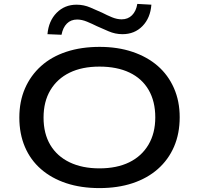

<svg xmlns="http://www.w3.org/2000/svg" viewBox="-20 -954 1018 983"><path d="M489 9Q395 9 319.5 -16Q244 -41 190 -88Q136 -135 107.5 -202Q79 -269 79 -352Q79 -435 108 -501.5Q137 -568 190.5 -616Q244 -664 320 -689Q396 -714 490 -714Q583 -714 658.5 -688.5Q734 -663 787.5 -616.5Q841 -570 870.5 -503Q900 -436 900 -354Q900 -270 871 -203Q842 -136 788 -88.5Q734 -41 658.5 -16Q583 9 489 9ZM489 -92Q578 -92 641.5 -123Q705 -154 740 -213Q775 -272 775 -353Q775 -435 741 -493.5Q707 -552 643 -582.5Q579 -613 489 -613Q400 -613 336.5 -582Q273 -551 238 -492.5Q203 -434 203 -352Q203 -270 237.5 -212Q272 -154 336.5 -123Q401 -92 489 -92ZM295 -776 223 -779Q229 -847 270 -888.5Q311 -930 372 -930Q409 -930 442.5 -915.5Q476 -901 503 -889Q528 -876 553.5 -865.5Q579 -855 603 -855Q635 -855 656 -876Q677 -897 683 -934L755 -930Q750 -862 709.5 -820.5Q669 -779 607 -779Q570 -779 535.5 -794Q501 -809 476 -820Q452 -832 425.5 -843Q399 -854 375 -854Q343 -854 322.5 -833.5Q302 -813 295 -776Z"/></svg>

Font: Nunito Sans 10pt Expanded SemiBold
Style: Regular
Weight: 600
Width: 7
Designer: Vernon Adams
Foundry: Vernon Adams
Version: Version 3.101;gftools[0.9.27]